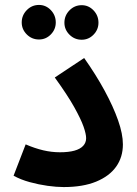

<svg xmlns="http://www.w3.org/2000/svg" viewBox="-20 -752 557 778"><path d="M35 -40 84 -167Q121 -151 155 -143Q189 -135 223 -135Q258 -135 281.5 -141.5Q305 -148 317 -161Q329 -174 329 -192Q329 -209 318.5 -239Q308 -269 281 -317.5Q254 -366 202 -438L321 -517Q369 -449 404 -384.5Q439 -320 458.5 -264.5Q478 -209 478 -167Q478 -115 450.5 -76.5Q423 -38 369.5 -16Q316 6 238 6Q209 6 173 1Q137 -4 100.5 -14Q64 -24 35 -40ZM311 -591Q282 -591 261.5 -611.5Q241 -632 241 -660Q241 -689 261.5 -710Q282 -731 311 -731Q339 -731 359 -710Q379 -689 379 -660Q379 -632 359 -611.5Q339 -591 311 -591ZM138 -592Q109 -592 88.5 -612.5Q68 -633 68 -661Q68 -690 88.5 -711Q109 -732 138 -732Q166 -732 186 -711Q206 -690 206 -661Q206 -633 186 -612.5Q166 -592 138 -592Z"/></svg>

Font: Farlight84_Sys_V01
Style: Bold
Weight: 700
Designer: Monotype Design Team, Nadine Chahine and Nizar Qandah
Foundry: Monotype Imaging Inc.
Version: Version 2.004;October 31, 2024;FontCreator 14.0.0.2814 64-bi